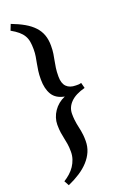

<svg xmlns="http://www.w3.org/2000/svg" viewBox="-175 -837 691 1047"><g transform="rotate(-20 170.5 -313.5)"><path d="M294.4 -315.4Q237.3 -300.3 209.5 -271.7Q181.6 -243.2 181.6 -206.1Q181.6 -187 183.1 -172.9Q184.6 -158.7 186.8 -146.7Q189 -134.8 191.4 -124.3Q193.8 -113.8 196 -102.1Q198.2 -90.3 199.7 -75.9Q201.2 -61.5 201.2 -42Q201.2 -8.8 189 19.5Q176.8 47.9 154.5 72.3Q132.3 96.7 101.1 116.9Q69.8 137.2 32.2 153.8L16.6 125.5Q35.6 113.8 52 99.1Q68.4 84.5 80.1 66.9Q91.8 49.3 98.6 29.1Q105.5 8.8 105.5 -14.2Q105.5 -41.5 102.3 -60.1Q99.1 -78.6 95.5 -95.5Q91.8 -112.3 88.9 -131.1Q85.9 -149.9 85.9 -177.7Q85.9 -197.8 92.3 -217.3Q98.6 -236.8 110.4 -254.2Q122.1 -271.5 138.9 -285.4Q155.8 -299.3 176.8 -308.1Q127.4 -317.4 106.7 -351.6Q85.9 -385.7 85.9 -439.9Q85.9 -468.3 88.9 -489.5Q91.8 -510.7 95.5 -529.5Q99.1 -548.3 102.3 -566.9Q105.5 -585.4 105.5 -608.9Q105.5 -633.8 102.1 -653.3Q98.6 -672.9 89.1 -688.7Q79.6 -704.6 63.2 -718.5Q46.9 -732.4 21.5 -746.6L35.2 -781.2Q77.6 -765.1 108.9 -747.1Q140.1 -729 160.6 -707Q181.2 -685.1 191.2 -657.7Q201.2 -630.4 201.2 -595.2Q201.2 -567.4 198 -547.9Q194.8 -528.3 191.2 -510Q187.5 -491.7 184.6 -471.4Q181.6 -451.2 181.6 -421.9Q181.6 -382.3 200.4 -363.3Q219.2 -344.2 254.4 -344.2H269Q271.5 -344.2 274.9 -344.7L286.1 -347.2Z"/></g></svg>

Font: Gentium Book Basic
Style: Regular
Weight: 400
Designer: J. Victor Gaultney and Annie Olsen
Foundry: SIL International
Version: Version 1.102; 2013; Maintenance release